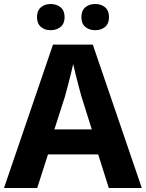

<svg xmlns="http://www.w3.org/2000/svg" viewBox="-20 -940 729 960"><path d="M524 0 471 -168H220L166 0H0L245 -717H444L689 0ZM388 -455Q383 -473 375 -502.5Q367 -532 359 -564.5Q351 -597 346 -620Q341 -598 333.5 -567Q326 -536 318 -506.5Q310 -477 304 -455L252 -293H439ZM165 -854Q165 -887 184.5 -903.5Q204 -920 233 -920Q263 -920 283 -903.5Q303 -887 303 -854Q303 -822 283 -805.5Q263 -789 233 -789Q204 -789 184.5 -805.5Q165 -822 165 -854ZM387 -854Q387 -887 406.5 -903.5Q426 -920 456 -920Q486 -920 505.5 -903.5Q525 -887 525 -854Q525 -822 505.5 -805.5Q486 -789 456 -789Q426 -789 406.5 -805.5Q387 -822 387 -854Z"/></svg>

Font: Noto Sans Hebrew Thin
Style: Bold
Weight: 700
Version: Version 3.001